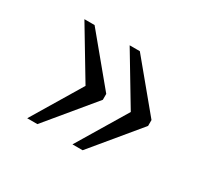

<svg xmlns="http://www.w3.org/2000/svg" viewBox="-87 -580 665 621"><g transform="rotate(30 245.5 -270.0)"><path d="M239 -85 350 -270 239 -455H277L421 -281V-259L277 -85ZM70 -85 181 -270 70 -455H108L252 -281V-259L108 -85Z"/></g></svg>

Font: Noto Serif Kannada Light
Style: Regular
Weight: 300
Version: Version 2.003